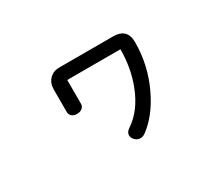

<svg xmlns="http://www.w3.org/2000/svg" viewBox="-96 -756 1193 1026"><g transform="rotate(-30 500.0 -243.0)"><path d="M334 -514.6Q297.9 -514.6 274.4 -491.2Q250 -466.8 250 -427.7V-288.1Q250 -271.5 263.7 -260.7Q275.4 -252 293.9 -252Q311.5 -252 323.2 -260.7Q337.9 -271.5 337.9 -288.1V-435.5H666Q666 -319.3 627 -219.7Q582 -103.5 496.1 -46.9Q477.5 -34.2 475.6 -16.6Q474.6 -1 486.3 12.7Q498 26.4 514.6 29.3Q534.2 32.2 551.8 19.5Q635.7 -42 691.4 -159.2Q752.9 -287.1 752.9 -429.7Q752.9 -473.6 729.5 -495.1Q708 -514.6 668.9 -514.6Z"/></g></svg>

Font: GungsuhChe
Style: Regular
Weight: 400
Monospace: yes
Version: Version 2.21